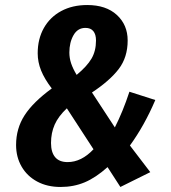

<svg xmlns="http://www.w3.org/2000/svg" viewBox="-20 -728 680 764"><path d="M488 -567Q488 -500 452.5 -453.5Q417 -407 346 -360L437 -221Q469 -284 495 -363L598 -330Q555 -229 497 -149L578 -43L459 16L408 -63Q361 -21 317 -2.5Q273 16 221 16Q168 16 128 -5.5Q88 -27 66 -65Q44 -103 44 -151Q44 -217 78 -269.5Q112 -322 186 -376Q157 -414 143.5 -447.5Q130 -481 130 -516Q130 -573 154.5 -616.5Q179 -660 223.5 -684Q268 -708 327 -708Q402 -708 445 -668.5Q488 -629 488 -567ZM256 -519Q256 -497 263 -476Q270 -455 285 -430Q326 -464 344 -494.5Q362 -525 362 -567Q362 -591 351.5 -604Q341 -617 320 -617Q289 -617 272.5 -588Q256 -559 256 -519ZM183 -159Q183 -122 199.5 -102.5Q216 -83 249 -83Q304 -83 352 -134L246 -297Q212 -265 197.5 -232Q183 -199 183 -159Z"/></svg>

Font: Fira Sans Compressed SemiBold
Style: Italic
Weight: 600
Width: 1
Italic angle: -8°
Designer: bBox Type GmbH & Carrois Corporate GbR & Edenspiekermann AG
Foundry: bBox Type GmbH & Carrois Corporate GbR & Edenspiekermann AG
Version: Version 4.301